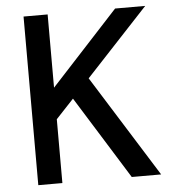

<svg xmlns="http://www.w3.org/2000/svg" viewBox="-51 -747 715 794"><g transform="rotate(-5 306.5 -350.0)"><path d="M76 0V-700H176V-396L456 -700H581L322 -422L586 0H464L250 -344L176 -265V0Z"/></g></svg>

Font: DM Sans 9pt Medium
Style: Regular
Weight: 500
Version: Version 4.004;gftools[0.9.30]